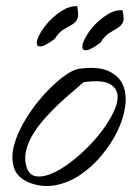

<svg xmlns="http://www.w3.org/2000/svg" viewBox="-20 -613 460 633"><path d="M77.1 -10.7Q36.1 -27.3 25.9 -60.5Q15.6 -93.8 26.4 -134.3Q37.1 -174.8 63.5 -218.3Q89.8 -261.7 122.1 -297.9Q154.3 -334 187 -358.9Q219.7 -383.8 243.2 -386.7Q303.7 -394.5 338.4 -378.4Q373 -362.3 385.7 -332Q398.4 -301.8 392.6 -261.2Q386.7 -220.7 366.7 -179.7Q346.7 -138.7 314.9 -100.6Q283.2 -62.5 244.6 -36.6Q206.1 -10.7 163.1 -2.4Q120.1 5.9 77.1 -10.7ZM66.4 -66.4Q74.2 -35.2 99.6 -31.7Q125 -28.3 158.7 -44.4Q192.4 -60.5 229.5 -91.3Q266.6 -122.1 297.4 -158.2Q328.1 -194.3 348.1 -231Q368.2 -267.6 367.7 -294.9Q367.2 -322.3 341.3 -336.4Q315.4 -350.6 254.9 -341.8Q241.2 -329.1 219.7 -311Q198.2 -293 175.3 -271.5Q152.3 -250 129.9 -225.1Q107.4 -200.2 90.8 -173.8Q74.2 -147.5 66.9 -120.1Q59.6 -92.8 66.4 -66.4ZM160.2 -484.4Q127.9 -460.9 114.3 -460Q100.6 -459 101.1 -471.7Q101.6 -484.4 113.8 -505.4Q126 -526.4 145 -545.9Q164.1 -565.4 187.5 -579.6Q210.9 -593.8 234.4 -592.8Q240.2 -563.5 235.4 -551.8Q230.5 -540 218.8 -532.7Q207 -525.4 190.9 -516.6Q174.8 -507.8 160.2 -484.4ZM310.5 -471.7Q278.3 -448.2 264.6 -447.3Q251 -446.3 251.5 -459Q252 -471.7 263.7 -492.7Q275.4 -513.7 294.4 -533.2Q313.5 -552.7 336.9 -566.9Q360.4 -581.1 383.8 -579.1Q390.6 -550.8 385.3 -539.6Q379.9 -528.3 368.2 -521Q356.4 -513.7 340.8 -504.4Q325.2 -495.1 310.5 -471.7Z"/></svg>

Font: Nothing You Could Do
Style: Regular
Weight: 400
Version: Version 1.005